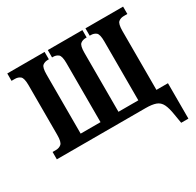

<svg xmlns="http://www.w3.org/2000/svg" viewBox="-152 -705 1057 1038"><g transform="rotate(-30 376.5 -185.5)"><path d="M695 165 686 111Q679 65 667 41Q655 17 631.5 8.5Q608 0 568 0H14V-46H35Q55 -46 68.5 -57.5Q82 -69 82 -113V-423Q82 -468 68.5 -479Q55 -490 35 -490H14V-536H247V-490H241Q221 -490 208 -479.5Q195 -469 195 -424V-56H319V-424Q319 -469 305.5 -479.5Q292 -490 274 -490H267V-536H483V-490H477Q458 -490 444.5 -479.5Q431 -469 431 -424V-56H555V-424Q555 -469 541.5 -479.5Q528 -490 509 -490H502V-536H737V-490H715Q695 -490 681.5 -479Q668 -468 668 -423V-56H740V165Z"/></g></svg>

Font: Noto Serif ExtraCondensed SemiBold
Style: Regular
Weight: 600
Width: 2
Designer: Monotype Design Team
Foundry: Monotype Imaging Inc.
Version: Version 2.015; ttfautohint (v1.8.4.7-5d5b)